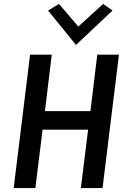

<svg xmlns="http://www.w3.org/2000/svg" viewBox="-20 -973 629 983"><path d="M226 -919 369 -743 556 -919 508 -953 381 -837 282 -953ZM394 -10H505L589 -693H478L443 -404H210L245 -693H134L50 -10H161L198 -309H431Z"/></svg>

Font: Bluebird
Style: LiNrwObl
Weight: 300
Designer: Jasper
Foundry: Cannot Into Space Fonts
Version: Version 0.98